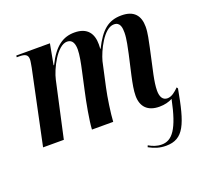

<svg xmlns="http://www.w3.org/2000/svg" viewBox="-132 -698 1138 1078"><g transform="rotate(-20 437.5 -159.0)"><path d="M684 228C791 228 820 148 856 -52L851 -60C831 -40 808 -20 782 -20C755 -20 741 -42 741 -80C741 -105 746 -138 753 -172L786 -323C793 -358 804 -402 804 -440C804 -506 772 -546 697 -546C618 -546 572 -506 524 -410H522C522 -417 523 -428 523 -437C523 -499 495 -546 416 -546C350 -546 296 -513 247 -413H244L267 -536H66L65 -526H78C113 -526 131 -519 131 -490C131 -479 127 -460 124 -442L31 0H155L228 -332C241 -392 300 -512 360 -512C395 -512 402 -479 402 -450C402 -419 393 -373 383 -328L359 -218C345 -156 326 -54 323 0H450C453 -51 466 -140 478 -195L510 -341C525 -397 579 -513 640 -513C679 -513 681 -476 681 -449C681 -412 668 -357 662 -328L635 -209C625 -163 618 -126 618 -94C618 -29 654 9 724 9C755 9 781 2 802 -9C767 161 726 213 663 213C634 213 609 203 587 190L583 200C616 218 646 228 684 228Z"/></g></svg>

Font: Noto Serif Display SemiCondensed SemiBold
Style: Italic
Weight: 600
Width: 4
Italic angle: -12°
Designer: Monotype Design Team
Foundry: Monotype Imaging Inc.
Version: Version 2.009